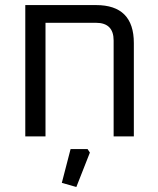

<svg xmlns="http://www.w3.org/2000/svg" viewBox="-20 -540 626 760"><path d="M80.1 0V-519.9H360.3Q509.8 -519.9 509.8 -369.7V0H429.8V-379.7Q429.8 -449.8 359.7 -449.8H160.1V0ZM224.7 183.8 259.4 50H326.6L335.8 64L282.2 200.2Z"/></svg>

Font: Oxanium ExtraLight
Style: Regular
Weight: 200
Designer: Severin Meyer
Version: Version 2.000